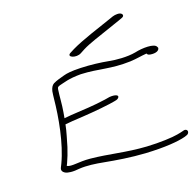

<svg xmlns="http://www.w3.org/2000/svg" viewBox="-142 -979 1163 1137"><g transform="rotate(-20 439.5 -410.5)"><path d="M87 -88C74 -64 100 -49 116 -46L133 -43C149 -41 169 -42 187 -44C235 -47 289 -39 336 -30C411 -16 494 -2 588 4C710 11 792 4 838 -8L850 -12C855 -13 860 -16 863 -20C875 -36 861 -49 847 -46L835 -43C829 -41 817 -39 801 -36C769 -30 690 -26 608 -31C480 -39 382 -67 268 -78C195 -85 150 -70 123 -85L130 -99C142 -125 154 -155 165 -189C176 -229 192 -276 200 -319L245 -323C336 -328 410 -333 485 -343L517 -348C527 -349 538 -352 544 -357C564 -374 536 -385 500 -382L470 -377C395 -366 331 -364 250 -359L207 -355C209 -366 211 -377 213 -389C222 -440 223 -482 230 -530C231 -535 233 -539 235 -542C238 -544 243 -546 246 -547C278 -554 309 -567 387 -567C500 -562 563 -534 689 -538C731 -540 755 -546 794 -549C798 -543 798 -539 813 -536C847 -530 871 -540 871 -558L867 -566C855 -589 783 -589 734 -578C680 -568 610 -575 570 -583C523 -592 460 -600 399 -602C342 -604 311 -600 290 -594C262 -586 243 -582 220 -571C207 -564 199 -550 194 -530C192 -515 189 -500 188 -485C177 -372 149 -217 97 -108ZM371 -706C341 -688 396 -665 430 -684L458 -699C501 -721 571 -742 628 -762C665 -774 687 -783 704 -788L726 -796C735 -799 740 -803 741 -808C743 -818 732 -828 711 -828C701 -828 691 -827 682 -824L659 -816C581 -789 468 -754 400 -721Z"/></g></svg>

Font: Stray Cat
Style: UltExtObl
Weight: 400
Version: Version 1.0